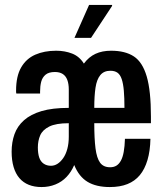

<svg xmlns="http://www.w3.org/2000/svg" viewBox="-20 -744 660 776"><path d="M148 12Q119 12 96.5 3Q74 -6 58.5 -24Q43 -42 35 -69Q27 -96 27 -131Q27 -169 38.5 -201.5Q50 -234 77 -258Q104 -282 148 -295Q192 -308 258 -308V-382Q258 -405 252 -421Q246 -437 233.5 -445Q221 -453 202 -453Q177 -453 164 -442Q151 -431 146.5 -413.5Q142 -396 142 -374V-366H46Q45 -369 45 -372Q45 -375 45 -378Q45 -436 65.5 -471.5Q86 -507 122.5 -523Q159 -539 207 -539Q242 -539 271.5 -527.5Q301 -516 319 -487Q339 -514 366 -526.5Q393 -539 429 -539Q486 -539 521 -516Q556 -493 573 -435Q590 -377 590 -273V-246H361Q361 -184 366 -144.5Q371 -105 384.5 -86.5Q398 -68 425 -68Q440 -68 450.5 -74.5Q461 -81 468.5 -94.5Q476 -108 480 -130Q484 -152 485 -183H588Q587 -134 576 -97Q565 -60 545 -36Q525 -12 495 0Q465 12 424 12Q369 12 334 -9Q299 -30 280 -77Q268 -49 249 -29Q230 -9 204 1.5Q178 12 148 12ZM186 -74Q200 -74 212.5 -82Q225 -90 235.5 -105Q246 -120 252 -142Q258 -164 258 -192V-246Q206 -246 179 -232.5Q152 -219 142.5 -197Q133 -175 133 -148Q133 -124 138.5 -107.5Q144 -91 156.5 -82.5Q169 -74 186 -74ZM361 -308H483Q483 -349 480.5 -377.5Q478 -406 472 -424Q466 -442 455 -450Q444 -458 426 -458Q400 -458 385.5 -440.5Q371 -423 366 -389.5Q361 -356 361 -308ZM281 -591 340 -724H433V-720L348 -591Z"/></svg>

Font: Archivo ExtraCondensed SemiBold
Style: Regular
Weight: 600
Width: 2
Designer: Hector Gatti
Foundry: Omnibus-Type
Version: Version 2.001